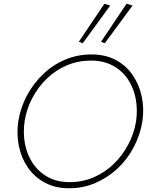

<svg xmlns="http://www.w3.org/2000/svg" viewBox="-20 -1001 796 1030"><path d="M424 -769 571 -971 540 -981 403 -777ZM542 -769 691 -971 659 -981 522 -777ZM112 -350Q122 -416 153.5 -475.5Q185 -535 232 -580Q279 -625 339 -650.5Q399 -676 468 -676Q535 -676 585 -649Q635 -622 666 -576Q697 -530 708 -471.5Q719 -413 710 -350Q699 -284 667.5 -225Q636 -166 589.5 -121Q543 -76 483 -50Q423 -24 354 -24Q286 -24 236.5 -51.5Q187 -79 156 -125Q125 -171 114 -229Q103 -287 112 -350ZM78 -350Q68 -280 81.5 -216Q95 -152 130 -101.5Q165 -51 221 -21Q277 9 351 9Q426 9 492 -19.5Q558 -48 610.5 -97Q663 -146 697.5 -211.5Q732 -277 744 -350Q754 -420 740 -484.5Q726 -549 691 -599.5Q656 -650 600.5 -679.5Q545 -709 470 -709Q396 -709 329.5 -681Q263 -653 211 -603Q159 -553 124.5 -488.5Q90 -424 78 -350Z"/></svg>

Font: Jost ExtraLight
Style: Italic
Weight: 250
Italic angle: -5°
Version: Version 3.710